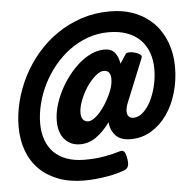

<svg xmlns="http://www.w3.org/2000/svg" viewBox="-47 -573 693 694"><g transform="rotate(-5 300.0 -225.5)"><path d="M264.2 -137.2Q272 -137.2 280.5 -142.1Q289.1 -147 297.9 -155.3Q306.6 -163.6 314.9 -174.3Q323.2 -185.1 330.6 -197.3Q346.2 -223.6 353.5 -244.1Q360.8 -264.6 360.8 -283.2Q360.8 -297.9 354.7 -305.9Q348.6 -314 335.4 -314Q321.8 -314 304.4 -298.8Q287.1 -283.7 271.5 -260.3Q256.8 -237.3 247.8 -212.9Q238.8 -188.5 238.8 -169.9Q238.8 -153.8 245.8 -145.5Q252.9 -137.2 264.2 -137.2ZM336.9 -127.4Q314 -95.7 287.1 -76.4Q260.3 -57.1 228 -57.1Q193.8 -57.1 172.4 -81.1Q150.9 -105 150.9 -147.9Q150.9 -173.8 158.7 -201.7Q166.5 -229.5 180.2 -256.3Q193.8 -283.2 212.4 -307.6Q231 -332 252.4 -350.6Q273.9 -369.1 297.4 -379.9Q320.8 -390.6 344.2 -390.6Q370.1 -390.6 382.6 -374.8Q395 -358.9 398.4 -334.5L420.4 -368.2Q423.3 -372.6 433.8 -372.8Q444.3 -373 455.1 -369.6Q465.3 -366.7 472.2 -361.6Q479 -356.4 476.6 -349.6L414.6 -197.3Q405.3 -175.8 405.3 -161.1Q405.3 -148.4 411.6 -142.1Q418 -135.7 427.7 -135.7Q446.8 -135.7 463.4 -150.9Q480 -166 492.2 -190.2Q504.4 -214.4 511.5 -244.4Q518.6 -274.4 518.6 -304.7Q518.6 -338.4 508.5 -365.5Q498.5 -392.6 479 -411.9Q459.5 -431.2 430.9 -441.4Q402.3 -451.7 365.2 -451.7Q324.7 -451.7 288.6 -438.5Q252.4 -425.3 221.9 -402.6Q191.4 -379.9 167 -349.9Q142.6 -319.8 125.5 -285.6Q108.4 -251.5 99.4 -215.1Q90.3 -178.7 90.3 -144Q90.3 -111.3 99.9 -84.7Q109.4 -58.1 127.9 -39.3Q146.5 -20.5 174.6 -10.3Q202.6 0 239.3 0Q278.3 0 310.3 -5.6Q342.3 -11.2 368.7 -19.5Q377.4 -22.5 383.5 -17.1Q389.6 -11.7 393.1 9.3Q396 27.8 392.6 36.9Q389.2 45.9 380.9 49.3Q366.7 55.2 349.4 59.8Q332 64.5 312.5 67.6Q293 70.8 272.5 72.8Q252 74.7 231.9 74.7Q179.2 74.7 138.4 59.3Q97.7 43.9 69.3 15.9Q41 -12.2 26.4 -51.5Q11.7 -90.8 11.7 -139.2Q11.7 -184.6 23.4 -231Q35.2 -277.3 57.1 -320.3Q79.1 -363.3 111.1 -400.9Q143.1 -438.5 183.6 -466.3Q224.1 -494.1 272.5 -510.3Q320.8 -526.4 376 -526.4Q427.2 -526.4 467.8 -509.8Q508.3 -493.2 536.1 -463.9Q564 -434.6 578.9 -394Q593.8 -353.5 593.8 -306.2Q593.8 -257.3 580.8 -212.6Q567.9 -168 543.9 -134Q520 -100.1 486.3 -79.8Q452.6 -59.6 411.1 -59.6Q376 -59.6 357.7 -78.6Q339.4 -97.7 336.9 -127.4Z"/></g></svg>

Font: Courier Prime
Style: Bold Italic
Weight: 700
Monospace: yes
Designer: Alan Dague-Greene
Foundry: Quote-Unquote Apps
Version: Version 1.202